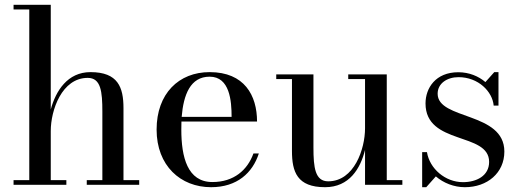

<svg xmlns="http://www.w3.org/2000/svg" viewBox="-20 -770 2172 800"><path d="M36.5 -19.5V0H256.5V-19.5H191.5V-224.5C191.5 -310.5 237.5 -445.5 345.5 -445.5C400.5 -445.5 406.5 -388.5 406.5 -304.5V-19.5H341.5V0H560V-19.5H494.5V-319.5C494.5 -406.5 471.5 -469.5 357 -469.5C261.5 -469.5 212.5 -391.5 191.5 -314V-750H36.5V-730.5H102V-19.5Z M1058.5 -130.5H1036C1011 -61.5 954.5 -11.5 865 -11.5C761 -11.5 735.5 -115.5 735.5 -230C735.5 -241.5 735.5 -252.5 736 -263.5H1051C1051 -372.5 998.5 -469.5 853.5 -469.5C725 -469.5 632.5 -380 632.5 -230C632.5 -80 732 10 859.5 10C968 10 1032.5 -50 1058.5 -130.5ZM853.5 -450.5C937.5 -450.5 945 -349.5 945 -283H737C744.5 -375 773 -450.5 853.5 -450.5Z M1591.5 -19.5V-460H1431V-440.5H1501V-235.5C1501 -149.5 1456 -14.5 1347.5 -14.5C1293 -14.5 1286 -71.5 1286 -155.5V-460H1131V-440.5H1196.5V-141C1196.5 -54 1218 10 1334.5 10C1435.5 10 1482 -68 1501 -145.5V0H1656.5V-19.5Z M1756 10 1796 -35C1828 -7.5 1871.5 10 1917 10C2010.5 10 2081.5 -49.5 2081.5 -138.5C2081.5 -305 1803.5 -269.5 1803.5 -379.5C1803.5 -422.5 1843 -448.5 1890.5 -448.5C1973 -448.5 2032 -388.5 2037 -330H2057V-469.5H2039.5L2002.5 -428C1974 -452.5 1934.5 -469 1889.5 -469C1795 -469 1753 -403 1753 -339C1753 -164 2018 -221 2018 -95.5C2018 -37 1965 -11 1909 -11C1835 -11 1770 -67.5 1759 -136H1739V10Z"/></svg>

Font: Bodoni* 11
Style: Regular
Weight: 400
Version: Version 2.3